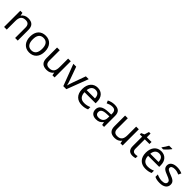

<svg xmlns="http://www.w3.org/2000/svg" viewBox="502 -2624 4492 4492"><g transform="rotate(45 2748.0 -378.0)"><path d="M343 -546C275 -546 209 -519 174 -463H169L156 -536H85V0H173V-278C173 -403 211 -472 330 -472C412 -472 450 -429 450 -343V0H537V-349C537 -487 471 -546 343 -546Z M1169 -269C1169 -446 1067 -546 922 -546C768 -546 673 -446 673 -269C673 -91 777 10 919 10C1072 10 1169 -91 1169 -269ZM764 -269C764 -396 811 -472 920 -472C1029 -472 1078 -396 1078 -269C1078 -142 1029 -63 921 -63C812 -63 764 -142 764 -269Z M1756 -536H1668V-257C1668 -132 1629 -63 1510 -63C1429 -63 1391 -105 1391 -191V-536H1302V-185C1302 -49 1368 10 1497 10C1566 10 1632 -15 1667 -71H1671L1684 0H1756Z M2044 0H2145L2349 -536H2255L2141 -220C2126 -177 2103 -111 2096 -78H2092C2086 -111 2065 -176 2049 -220L1935 -536H1841Z M2641 -546C2499 -546 2404 -440 2404 -264C2404 -85 2509 10 2662 10C2735 10 2783 -1 2838 -25V-102C2782 -78 2734 -65 2666 -65C2559 -65 2498 -130 2495 -251H2862V-304C2862 -450 2778 -546 2641 -546ZM2640 -474C2729 -474 2769 -412 2770 -321H2497C2506 -417 2556 -474 2640 -474Z M3201 -545C3131 -545 3065 -524 3018 -499L3045 -433C3089 -454 3140 -474 3196 -474C3266 -474 3307 -444 3307 -355V-323L3216 -320C3041 -315 2959 -256 2959 -149C2959 -40 3031 10 3128 10C3218 10 3261 -17 3308 -76H3312L3329 0H3393V-365C3393 -490 3331 -545 3201 -545ZM3227 -259 3306 -262V-214C3306 -110 3238 -61 3148 -61C3090 -61 3050 -88 3050 -148C3050 -216 3093 -254 3227 -259Z M4007 -536H3919V-257C3919 -132 3880 -63 3761 -63C3680 -63 3642 -105 3642 -191V-536H3553V-185C3553 -49 3619 10 3748 10C3817 10 3883 -15 3918 -71H3922L3935 0H4007Z M4356 -62C4307 -62 4272 -93 4272 -158V-468H4427V-536H4272V-659H4220L4185 -545L4108 -510V-468H4184V-156C4184 -26 4257 10 4341 10C4373 10 4412 3 4431 -6V-73C4414 -67 4382 -62 4356 -62Z M4886 -756V-766H4780C4757 -721 4714 -655 4685 -618V-606H4743C4790 -642 4861 -719 4886 -756ZM4745 -546C4603 -546 4508 -440 4508 -264C4508 -85 4613 10 4766 10C4839 10 4887 -1 4942 -25V-102C4886 -78 4838 -65 4770 -65C4663 -65 4602 -130 4599 -251H4966V-304C4966 -450 4882 -546 4745 -546ZM4744 -474C4833 -474 4873 -412 4874 -321H4601C4610 -417 4660 -474 4744 -474Z M5451 -148C5451 -234 5392 -269 5290 -307C5187 -346 5152 -364 5152 -409C5152 -449 5191 -474 5263 -474C5315 -474 5365 -459 5410 -440L5440 -510C5390 -532 5334 -546 5269 -546C5149 -546 5068 -495 5068 -404C5068 -316 5130 -284 5234 -244C5339 -204 5366 -180 5366 -140C5366 -92 5328 -61 5239 -61C5176 -61 5111 -83 5069 -104V-24C5110 -2 5162 10 5237 10C5368 10 5451 -44 5451 -148Z"/></g></svg>

Font: Noto Sans Sinhala UI
Style: Regular
Weight: 400
Designer: Jelle Bosma - Monotype Design Team
Foundry: Monotype Imaging Inc.
Version: Version 2.006